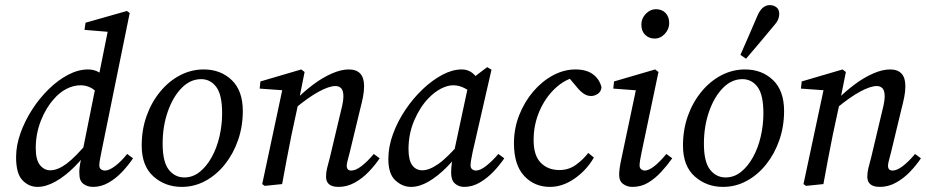

<svg xmlns="http://www.w3.org/2000/svg" viewBox="-20 -721 3627 752"><path d="M127 11Q93 11 68 -15Q43 -41 43 -105Q43 -151 60 -199Q77 -247 106 -292Q135 -337 171.5 -372.5Q208 -408 247.5 -428.5Q287 -449 325 -449Q350 -449 369 -437Q388 -425 411 -396L369 -348Q352 -370 333.5 -378.5Q315 -387 296 -387Q268 -387 240.5 -373Q213 -359 191 -333Q160 -299 140 -248Q120 -197 120 -141Q120 -95 136.5 -74.5Q153 -54 177 -54Q206 -54 241 -80Q276 -106 331 -172L339 -151Q309 -105 272 -68Q235 -31 197.5 -10Q160 11 127 11ZM377 -125Q369 -88 369 -73Q369 -63 375.5 -58Q382 -53 391 -53Q408 -53 432 -71.5Q456 -90 478 -118L501 -101Q483 -74 458.5 -48Q434 -22 405 -5.5Q376 11 345 11Q322 11 306.5 -1Q291 -13 291 -38Q290 -49 291.5 -63.5Q293 -78 299 -106L356 -390L366 -419L406 -618L420 -595L311 -604L315 -632L477 -678L488 -670Z M692 11Q627 11 581 -30Q535 -71 535 -151Q535 -213 554 -266.5Q573 -320 607 -361.5Q641 -403 685 -426Q729 -449 778 -449Q844 -449 887.5 -407.5Q931 -366 931 -286Q931 -226 912.5 -172.5Q894 -119 861 -77.5Q828 -36 784.5 -12.5Q741 11 692 11ZM702 -26Q735 -26 762 -47.5Q789 -69 809 -105Q829 -141 839.5 -186Q850 -231 850 -277Q850 -350 827 -380.5Q804 -411 768 -411Q725 -411 691 -376Q657 -341 637 -283.5Q617 -226 617 -158Q617 -87 641 -56.5Q665 -26 702 -26Z M1257 -29Q1257 -46 1261 -62Q1265 -78 1272 -104L1310 -264Q1316 -287 1320.5 -308Q1325 -329 1325 -343Q1325 -366 1316.5 -375Q1308 -384 1294 -384Q1269 -384 1228.5 -362Q1188 -340 1135 -296L1139 -331Q1171 -363 1207 -390Q1243 -417 1279.5 -433Q1316 -449 1346 -449Q1406 -449 1406 -384Q1406 -362 1401.5 -340Q1397 -318 1391 -295L1350 -125Q1345 -106 1341.5 -92.5Q1338 -79 1338 -72Q1338 -53 1356 -53Q1373 -53 1396 -70.5Q1419 -88 1444 -118L1467 -101Q1449 -74 1424 -48Q1399 -22 1369 -5.5Q1339 11 1306 11Q1257 11 1257 -29ZM1085 0 1017 7 1007 0 1088 -380 1108 -366 997 -374 1000 -402 1160 -449 1173 -439 1150 -324 1122 -194Q1112 -145 1103 -97Q1094 -49 1085 0Z M1590 11Q1556 11 1528.5 -14.5Q1501 -40 1501 -98Q1501 -146 1519 -195.5Q1537 -245 1567.5 -290.5Q1598 -336 1635.5 -371.5Q1673 -407 1712.5 -428Q1752 -449 1788 -449Q1818 -449 1838 -428Q1858 -407 1876 -377L1839 -350Q1822 -364 1800 -375.5Q1778 -387 1755 -387Q1733 -387 1707.5 -374Q1682 -361 1658 -336Q1625 -302 1602.5 -249.5Q1580 -197 1580 -137Q1580 -94 1594.5 -74Q1609 -54 1634 -54Q1662 -54 1698.5 -80Q1735 -106 1791 -172L1799 -151Q1768 -105 1731.5 -68Q1695 -31 1659 -10Q1623 11 1590 11ZM1798 11Q1777 11 1762 -2Q1747 -15 1747 -44Q1747 -64 1749.5 -81Q1752 -98 1757 -120L1818 -405L1888 -458L1905 -448L1831 -125Q1823 -88 1823 -73Q1823 -63 1829.5 -58Q1836 -53 1844 -53Q1861 -53 1884.5 -71.5Q1908 -90 1932 -118L1955 -101Q1937 -74 1912.5 -48.5Q1888 -23 1859 -6Q1830 11 1798 11Z M2134 11Q2073 11 2033 -32Q1993 -75 1993 -160Q1993 -218 2013.5 -270Q2034 -322 2068.5 -362.5Q2103 -403 2146 -426Q2189 -449 2234 -449Q2277 -449 2302.5 -430Q2328 -411 2336 -379Q2334 -362 2321.5 -353.5Q2309 -345 2295 -345Q2279 -345 2265 -355Q2251 -365 2240 -379L2198 -429L2238 -420Q2193 -411 2154.5 -375Q2116 -339 2093 -286Q2070 -233 2070 -172Q2070 -112 2098 -83.5Q2126 -55 2171 -55Q2208 -55 2236.5 -76Q2265 -97 2284 -122L2306 -104Q2278 -55 2231 -22Q2184 11 2134 11Z M2405 -36Q2405 -47 2407 -62.5Q2409 -78 2415 -105L2473 -380L2489 -366L2382 -374L2385 -402L2546 -449L2559 -439L2493 -125Q2485 -88 2485 -73Q2485 -63 2491.5 -58Q2498 -53 2505 -53Q2536 -53 2590 -118L2613 -101Q2593 -73 2569.5 -47.5Q2546 -22 2518.5 -5.5Q2491 11 2457 11Q2436 11 2420.5 -0.5Q2405 -12 2405 -36ZM2544 -570Q2522 -570 2507 -584.5Q2492 -599 2492 -625Q2492 -649 2509.5 -667Q2527 -685 2549 -685Q2572 -685 2586.5 -670.5Q2601 -656 2601 -630Q2601 -607 2584 -588.5Q2567 -570 2544 -570Z M2812 11Q2747 11 2701 -30Q2655 -71 2655 -151Q2655 -213 2674 -266.5Q2693 -320 2727 -361.5Q2761 -403 2805 -426Q2849 -449 2898 -449Q2964 -449 3007.5 -407.5Q3051 -366 3051 -286Q3051 -226 3032.5 -172.5Q3014 -119 2981 -77.5Q2948 -36 2904.5 -12.5Q2861 11 2812 11ZM2822 -26Q2855 -26 2882 -47.5Q2909 -69 2929 -105Q2949 -141 2959.5 -186Q2970 -231 2970 -277Q2970 -350 2947 -380.5Q2924 -411 2888 -411Q2845 -411 2811 -376Q2777 -341 2757 -283.5Q2737 -226 2737 -158Q2737 -87 2761 -56.5Q2785 -26 2822 -26ZM2880 -506Q2897 -544 2913.5 -582.5Q2930 -621 2946 -658Q2964 -701 2995 -701Q3010 -701 3021 -692.5Q3032 -684 3032 -667Q3032 -655 3027 -643.5Q3022 -632 3009 -618Q2983 -586 2956 -554.5Q2929 -523 2902 -491Z M3377 -29Q3377 -46 3381 -62Q3385 -78 3392 -104L3430 -264Q3436 -287 3440.5 -308Q3445 -329 3445 -343Q3445 -366 3436.5 -375Q3428 -384 3414 -384Q3389 -384 3348.5 -362Q3308 -340 3255 -296L3259 -331Q3291 -363 3327 -390Q3363 -417 3399.5 -433Q3436 -449 3466 -449Q3526 -449 3526 -384Q3526 -362 3521.5 -340Q3517 -318 3511 -295L3470 -125Q3465 -106 3461.5 -92.5Q3458 -79 3458 -72Q3458 -53 3476 -53Q3493 -53 3516 -70.5Q3539 -88 3564 -118L3587 -101Q3569 -74 3544 -48Q3519 -22 3489 -5.5Q3459 11 3426 11Q3377 11 3377 -29ZM3205 0 3137 7 3127 0 3208 -380 3228 -366 3117 -374 3120 -402 3280 -449 3293 -439 3270 -324 3242 -194Q3232 -145 3223 -97Q3214 -49 3205 0Z"/></svg>

Font: Lisu Bosa
Style: Italic
Weight: 400
Italic angle: -19°
Designer: David Morse, Annie Olsen, Victor Gaultney, Frank Grießhammer (Latin)
Foundry: SIL International
Version: Version 2.000